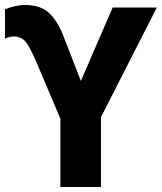

<svg xmlns="http://www.w3.org/2000/svg" viewBox="-20 -744 644 764"><path d="M80.1 -724.1C50.8 -724.1 17.6 -714.8 0 -707V-589.8C9.3 -595.7 25.4 -599.1 35.2 -599.1C51.3 -599.1 64.9 -593.8 76.7 -583.5C88.4 -573.2 104 -545.4 123 -501L220.2 -272V0H381.8V-277.8L604 -713.9H428.2L301.8 -421.9L231 -604C215.8 -642.6 196.8 -672.4 174.3 -693.4C151.4 -713.9 120.1 -724.1 80.1 -724.1Z"/></svg>

Font: Avrile Sans
Style: Bold
Weight: 700
Designer: Monotype Design Team, Google (font), Stefan Peev (BGR Cyrillic), Cristiano Sobral (main changes)
Foundry: The Avrile Sans Project Authors
Version: Version 3.110